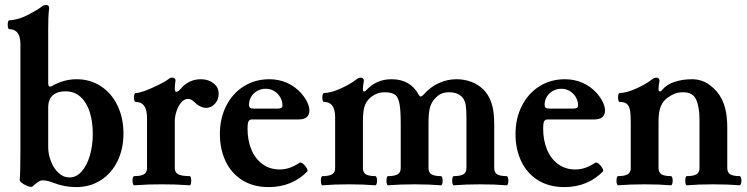

<svg xmlns="http://www.w3.org/2000/svg" viewBox="-20 -745 3019 776"><path d="M479 -205.1Q479 -144.5 455.6 -95.2Q432.1 -45.9 388.4 -17.3Q344.7 11.2 287.1 11.2Q240.2 11.2 194.3 -6.8Q170.9 -16.1 151.9 -16.1Q144 -16.1 135 -10.5Q126 -4.9 111.3 8.8Q109.9 10.3 106 10.3Q98.6 10.3 87.4 5.4Q76.2 0.5 67.6 -6.1Q59.1 -12.7 59.6 -17.1Q62.5 -47.4 62.5 -136.2V-565.9Q62.5 -627 17.6 -627Q14.6 -627 12.9 -632.3Q11.2 -637.7 11.2 -645Q11.2 -652.8 12.9 -658Q14.6 -663.1 17.6 -663.1Q27.8 -663.1 44.4 -666.7Q61 -670.4 76.7 -677.2Q92.8 -684.1 115.7 -697.3Q138.7 -710.4 146 -716.3Q152.3 -721.2 156.7 -723.1Q161.1 -725.1 166.5 -725.1Q172.4 -725.1 175.5 -721.7Q178.7 -718.3 178.7 -711.9Q176.3 -691.9 175.5 -673.1Q174.8 -654.3 174.8 -627V-408.2Q174.8 -395 182.6 -395Q186 -395 190.9 -397.9Q238.8 -424.8 289.6 -424.8Q344.2 -424.8 387.5 -396.7Q430.7 -368.7 454.8 -318.6Q479 -268.6 479 -205.1ZM355 -204.1Q355 -251.5 343.3 -290.3Q331.5 -329.1 306.6 -352.5Q281.7 -376 243.7 -376Q212.4 -376 193.6 -359.9Q174.8 -343.8 174.8 -309.6V-149.9Q174.8 -122.6 185.5 -94Q196.3 -65.4 216.1 -46.6Q235.8 -27.8 260.7 -27.8Q288.6 -27.8 310.1 -52Q331.5 -76.2 343.3 -116.7Q355 -157.2 355 -204.1Z M863.8 -367.2Q863.8 -341.8 848.6 -325.4Q833.5 -309.1 813.5 -309.1Q788.6 -309.1 763.7 -334Q752.4 -345.2 739.7 -345.2Q725.1 -345.2 712.9 -331.3Q700.7 -317.4 693.6 -296.1Q686.5 -274.9 686.5 -254.9V-65.9Q686.5 -47.9 700.4 -40.5Q714.4 -33.2 746.1 -33.2Q752.9 -33.2 752.9 -14.6Q752.9 3.9 746.1 3.9Q708.5 1.5 687.7 0.7Q667 0 634.8 0Q602.1 0 581.5 0.7Q561 1.5 522.9 3.9Q519.5 3.9 517.6 -1Q515.6 -5.9 515.6 -14.6Q515.6 -33.2 522.9 -33.2Q549.3 -33.2 561.8 -40.5Q574.2 -47.9 574.2 -65.9V-268.1Q574.2 -333 529.3 -333Q521.5 -333 521.5 -351.1Q521.5 -369.1 529.3 -369.1Q553.7 -369.1 622.6 -402.8Q649.9 -416.5 661.6 -425.8Q668 -431.2 675.8 -431.2Q688 -431.2 689.5 -420.9Q686.5 -402.8 686.5 -384.8Q686.5 -374 693.4 -374Q699.7 -374 710.4 -386.2Q743.2 -424.8 792.5 -424.8Q821.8 -424.8 842.8 -408.4Q863.8 -392.1 863.8 -367.2Z M868.7 -203.1Q868.7 -267.1 894.5 -317.6Q920.4 -368.2 965.8 -396.5Q1011.2 -424.8 1068.4 -424.8Q1106.4 -424.8 1139.9 -410.2Q1173.3 -395.5 1198.2 -367.2Q1214.8 -347.7 1222.7 -330.1Q1230.5 -312.5 1230.5 -298.8Q1230.5 -262.2 1186.5 -262.2H998.5Q988.8 -262.2 984.6 -255.1Q980.5 -248 980.5 -224.6Q980.5 -178.2 995.8 -140.9Q1011.2 -103.5 1040.8 -81.8Q1070.3 -60.1 1110.4 -60.1Q1131.3 -60.1 1150.4 -66.7Q1169.4 -73.2 1190.4 -86.9Q1195.8 -90.3 1204.8 -83.3Q1213.9 -76.2 1219.5 -65.9Q1225.1 -55.7 1221.7 -51.8Q1193.8 -22.5 1154.1 -5.6Q1114.3 11.2 1066.4 11.2Q1003.9 11.2 959.2 -16.8Q914.6 -44.9 891.6 -93.8Q868.7 -142.6 868.7 -203.1ZM1103.5 -306.2Q1121.6 -306.2 1121.6 -317.9Q1121.6 -336.4 1112.5 -352.1Q1103.5 -367.7 1088.1 -377Q1072.8 -386.2 1053.7 -386.2Q1035.6 -386.2 1020 -377.7Q1004.4 -369.1 995.4 -354.2Q986.3 -339.4 986.3 -321.3Q986.3 -313.5 990.5 -309.8Q994.6 -306.2 1004.4 -306.2Z M2034.7 -14.6Q2034.7 -7.3 2032.7 -1.7Q2030.8 3.9 2027.8 3.9Q1980.5 0 1920.9 0Q1861.3 0 1814 3.9Q1811 3.9 1809.3 -1.5Q1807.6 -6.8 1807.6 -14.6Q1807.6 -22.5 1809.3 -27.8Q1811 -33.2 1814 -33.2Q1840.3 -33.2 1852.8 -40.5Q1865.2 -47.9 1865.2 -65.9V-268.6Q1865.2 -303.2 1862.3 -319.6Q1859.4 -335.9 1853 -345.7Q1835.4 -372.1 1794.9 -372.1Q1774.9 -372.1 1760.5 -364.7Q1746.1 -357.4 1733.4 -341.3Q1722.2 -327.6 1717 -307.4Q1711.9 -287.1 1711.9 -248.5V-65.9Q1711.9 -47.9 1723.9 -40.5Q1735.8 -33.2 1762.2 -33.2Q1765.1 -33.2 1767.1 -27.6Q1769 -22 1769 -14.6Q1769 -7.3 1767.1 -1.7Q1765.1 3.9 1762.2 3.9Q1714.8 0 1655.3 0Q1595.7 0 1548.3 3.9Q1545.4 3.9 1543.7 -1.5Q1542 -6.8 1542 -14.6Q1542 -22.5 1543.7 -27.8Q1545.4 -33.2 1548.3 -33.2Q1574.7 -33.2 1587.2 -40.5Q1599.6 -47.9 1599.6 -65.9V-246.6Q1599.6 -299.3 1594.7 -324.7Q1589.8 -350.1 1579.6 -359.9Q1565.9 -372.1 1535.6 -372.1Q1519.5 -372.1 1507.1 -367.9Q1494.6 -363.8 1481.9 -354.5Q1463.4 -340.8 1455.1 -320.1Q1446.8 -299.3 1446.8 -255.9V-65.9Q1446.8 -47.9 1458.7 -40.5Q1470.7 -33.2 1497.1 -33.2Q1500 -33.2 1502 -27.6Q1503.9 -22 1503.9 -14.6Q1503.9 -7.3 1502 -1.7Q1500 3.9 1497.1 3.9Q1449.7 0 1390.1 0Q1330.6 0 1283.2 3.9Q1280.3 3.9 1278.6 -1.5Q1276.9 -6.8 1276.9 -14.6Q1276.9 -22.5 1278.6 -27.8Q1280.3 -33.2 1283.2 -33.2Q1309.6 -33.2 1322 -40.5Q1334.5 -47.9 1334.5 -65.9V-272Q1334.5 -333 1289.6 -333Q1286.6 -333 1284.7 -338.4Q1282.7 -343.8 1282.7 -351.1Q1282.7 -358.4 1284.7 -363.8Q1286.6 -369.1 1289.6 -369.1Q1316.4 -369.1 1355.7 -386.7Q1395 -404.3 1418 -422.4Q1424.3 -427.2 1428.7 -429.2Q1433.1 -431.2 1438.5 -431.2Q1444.3 -431.2 1447.5 -427.7Q1450.7 -424.3 1450.7 -418Q1446.8 -399.4 1446.8 -384.8Q1446.8 -376 1450.7 -375Q1455.1 -375 1460 -379.9Q1500.5 -424.8 1562.5 -424.8Q1638.2 -424.8 1671.9 -362.8Q1676.3 -355 1679.7 -355Q1685.1 -355 1692.9 -363.8Q1720.7 -394.5 1754.6 -409.7Q1788.6 -424.8 1825.7 -424.8Q1855.5 -424.8 1883.3 -414.8Q1911.1 -404.8 1933.1 -383.8Q1954.6 -362.8 1966.1 -329.8Q1977.5 -296.9 1977.5 -241.7V-65.9Q1977.5 -47.9 1989.5 -40.5Q2001.5 -33.2 2027.8 -33.2Q2030.8 -33.2 2032.7 -27.6Q2034.7 -22 2034.7 -14.6Z M2063.5 -203.1Q2063.5 -267.1 2089.4 -317.6Q2115.2 -368.2 2160.6 -396.5Q2206.1 -424.8 2263.2 -424.8Q2301.3 -424.8 2334.7 -410.2Q2368.2 -395.5 2393.1 -367.2Q2409.7 -347.7 2417.5 -330.1Q2425.3 -312.5 2425.3 -298.8Q2425.3 -262.2 2381.3 -262.2H2193.4Q2183.6 -262.2 2179.4 -255.1Q2175.3 -248 2175.3 -224.6Q2175.3 -178.2 2190.7 -140.9Q2206.1 -103.5 2235.6 -81.8Q2265.1 -60.1 2305.2 -60.1Q2326.2 -60.1 2345.2 -66.7Q2364.3 -73.2 2385.3 -86.9Q2390.6 -90.3 2399.7 -83.3Q2408.7 -76.2 2414.3 -65.9Q2419.9 -55.7 2416.5 -51.8Q2388.7 -22.5 2348.9 -5.6Q2309.1 11.2 2261.2 11.2Q2198.7 11.2 2154.1 -16.8Q2109.4 -44.9 2086.4 -93.8Q2063.5 -142.6 2063.5 -203.1ZM2298.3 -306.2Q2316.4 -306.2 2316.4 -317.9Q2316.4 -336.4 2307.4 -352.1Q2298.3 -367.7 2283 -377Q2267.6 -386.2 2248.5 -386.2Q2230.5 -386.2 2214.8 -377.7Q2199.2 -369.1 2190.2 -354.2Q2181.2 -339.4 2181.2 -321.3Q2181.2 -313.5 2185.3 -309.8Q2189.5 -306.2 2199.2 -306.2Z M2976.6 -14.6Q2976.6 -7.3 2974.6 -1.7Q2972.7 3.9 2969.7 3.9Q2922.4 0 2862.8 0Q2803.2 0 2755.9 3.9Q2752.9 3.9 2751.2 -1.5Q2749.5 -6.8 2749.5 -14.6Q2749.5 -22.5 2751.2 -27.8Q2752.9 -33.2 2755.9 -33.2Q2782.2 -33.2 2794.7 -40.5Q2807.1 -47.9 2807.1 -65.9V-262.2Q2807.1 -312.5 2793.7 -342.3Q2780.3 -372.1 2741.2 -372.1Q2721.7 -372.1 2707.8 -366.7Q2693.8 -361.3 2680.2 -351.6Q2660.6 -338.4 2651.1 -316.2Q2641.6 -293.9 2641.6 -254.9V-65.9Q2641.6 -47.9 2653.6 -40.5Q2665.5 -33.2 2691.9 -33.2Q2694.8 -33.2 2696.8 -27.6Q2698.7 -22 2698.7 -14.6Q2698.7 -7.3 2696.8 -1.7Q2694.8 3.9 2691.9 3.9Q2644.5 0 2585 0Q2525.4 0 2478 3.9Q2475.1 3.9 2473.4 -1.5Q2471.7 -6.8 2471.7 -14.6Q2471.7 -22.5 2473.4 -27.8Q2475.1 -33.2 2478 -33.2Q2504.4 -33.2 2516.8 -40.5Q2529.3 -47.9 2529.3 -65.9V-252.4Q2529.3 -284.7 2525.9 -301.3Q2522.5 -317.9 2512.9 -325.4Q2503.4 -333 2484.4 -333Q2481.4 -333 2479.7 -338.4Q2478 -343.8 2478 -351.1Q2478 -358.9 2479.7 -364Q2481.4 -369.1 2484.4 -369.1Q2511.2 -369.1 2550.5 -386.7Q2589.8 -404.3 2612.8 -422.4Q2619.1 -427.2 2623.5 -429.2Q2627.9 -431.2 2633.3 -431.2Q2639.2 -431.2 2642.3 -427.7Q2645.5 -424.3 2645.5 -418Q2641.6 -399.9 2641.6 -384.8Q2641.6 -375.5 2646.5 -375.5Q2651.9 -375.5 2654.8 -379.9Q2673.3 -403.3 2706.1 -414.1Q2738.8 -424.8 2776.9 -424.8Q2816.9 -424.8 2848.9 -401.1Q2880.9 -377.4 2897.5 -343.8Q2909.2 -319.8 2914.3 -291.7Q2919.4 -263.7 2919.4 -227.1V-65.9Q2919.4 -47.9 2931.4 -40.5Q2943.4 -33.2 2969.7 -33.2Q2972.7 -33.2 2974.6 -27.6Q2976.6 -22 2976.6 -14.6Z"/></svg>

Font: JuniusX
Style: Bold
Weight: 700
Designer: Peter S. Baker
Foundry: Briery Creek Software
Version: Version 1.004